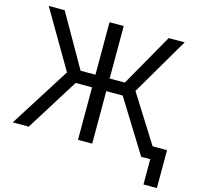

<svg xmlns="http://www.w3.org/2000/svg" viewBox="-123 -860 1191 1147"><g transform="rotate(15 472.5 -286.0)"><path d="M502.9 -727.5V-402.8H596.7L781.2 -727.5H879.9L670.9 -371.1L904.8 0H805.7L604.5 -324.7H502.9V0H415V-324.7H313.5L110.4 0H11.7L247.1 -372.1L39.1 -727.5H137.7L323.2 -402.8H415V-727.5ZM861.8 156.2V0H825.7V-78.1H944.8V156.2Z"/></g></svg>

Font: Inter Display
Style: Regular
Weight: 400
Designer: Rasmus Andersson
Foundry: rsms
Version: Version 4.000;git-37864ae